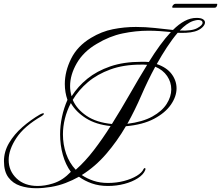

<svg xmlns="http://www.w3.org/2000/svg" viewBox="-20 -922 1173 1019"><path d="M172 77Q126 77 87 64Q48 51 24.5 19.5Q1 -12 1 -67Q1 -117 28 -163Q55 -209 99 -247.5Q143 -286 193 -315Q205 -321 209 -321Q213 -321 213 -318Q213 -314 203 -307Q109 -253 67.5 -190.5Q26 -128 26 -73Q26 -15 68 25Q110 65 180 65Q218 65 260 52Q289 43 312 27.5Q335 12 356 -10Q328 -48 313.5 -100Q299 -152 299 -209Q299 -255 309 -302Q319 -349 338 -392Q324 -432 324 -476Q324 -543 357.5 -610.5Q391 -678 463 -721Q519 -755 579.5 -767Q640 -779 701 -779Q752 -779 802 -773.5Q852 -768 898 -763Q929 -794 960 -810.5Q991 -827 1023 -827Q1046 -827 1057 -820Q1068 -813 1068 -803Q1068 -790 1053 -776Q1038 -762 1014 -755Q992 -749 967.5 -748Q943 -747 923 -748Q894 -714 865.5 -670.5Q837 -627 812 -582Q865 -564 891 -529Q917 -494 917 -453Q917 -410 887 -366.5Q857 -323 797.5 -291.5Q738 -260 648 -252Q602 -173 544 -105.5Q486 -38 414 7Q442 26 476.5 37.5Q511 49 553 49Q598 49 638 38.5Q678 28 706 11Q734 -6 742 -25Q745 -30 748 -30Q754 -30 751 -20Q742 4 712 23.5Q682 43 640 54Q598 65 553 65Q506 65 467.5 51.5Q429 38 399 16Q365 35 328.5 49Q292 63 251 70Q232 73 212 75Q192 77 172 77ZM934 -760Q998 -757 1026.5 -772.5Q1055 -788 1055 -801Q1055 -816 1031 -816Q1023 -816 1006 -811Q988 -805 970 -792Q952 -779 934 -760ZM360 -411Q393 -463 443.5 -504Q494 -545 565 -569.5Q636 -594 730 -594Q740 -594 750 -594Q760 -594 770 -593Q799 -640 828.5 -680.5Q858 -721 887 -752Q858 -755 828 -757Q798 -759 768 -759Q700 -759 630.5 -744.5Q561 -730 493 -689Q423 -648 387.5 -586.5Q352 -525 352 -465Q352 -438 360 -411ZM574 -264Q623 -342 669.5 -423.5Q716 -505 761 -578Q752 -579 743.5 -579Q735 -579 727 -579Q636 -579 566 -553.5Q496 -528 446.5 -486Q397 -444 366 -392Q387 -343 439 -307.5Q491 -272 574 -264ZM656 -265Q737 -275 788.5 -303.5Q840 -332 864.5 -370.5Q889 -409 889 -448Q889 -486 867 -518.5Q845 -551 804 -568Q764 -494 730.5 -416.5Q697 -339 656 -265ZM382 -21Q432 -65 478 -125Q524 -185 567 -253Q489 -261 436 -294.5Q383 -328 356 -375Q335 -335 324.5 -292.5Q314 -250 314 -209Q314 -155 331 -106Q348 -57 382 -21ZM897 -881Q894 -881 894 -885Q894 -890 899.5 -896Q905 -902 912 -902H1131Q1133 -902 1133 -899Q1133 -893 1129.5 -887Q1126 -881 1118 -881Z"/></svg>

Font: Mea Culpa
Style: Regular
Weight: 400
Designer: Robert E. Leuschke
Foundry: Robert E. Leuschke
Version: Version 1.010; ttfautohint (v1.8.3)